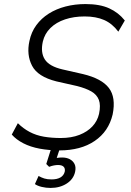

<svg xmlns="http://www.w3.org/2000/svg" viewBox="-20 -733 646 946"><path d="M274 8Q221 8 175.5 -0.5Q130 -9 95 -27Q60 -45 38 -70L68 -126Q94 -100 126 -83Q158 -66 196.5 -59.5Q235 -53 279 -53Q332 -53 371.5 -68.5Q411 -84 435.5 -110.5Q460 -137 468 -172Q477 -215 467 -241Q457 -267 430 -282.5Q403 -298 360 -309L258 -332Q166 -355 138 -409Q110 -463 125 -531Q134 -575 159 -609Q184 -643 220.5 -666Q257 -689 303 -701Q349 -713 401 -713Q472 -713 518 -692Q564 -671 595 -632L563 -577Q533 -617 493 -634.5Q453 -652 397 -652Q344 -652 300.5 -637.5Q257 -623 228.5 -595Q200 -567 191 -528Q179 -474 201 -440Q223 -406 288 -391L389 -368Q481 -346 516.5 -299.5Q552 -253 535 -169Q525 -127 503 -94.5Q481 -62 446.5 -38.5Q412 -15 368.5 -3.5Q325 8 274 8ZM229 193Q207 193 186 188Q165 183 152 174L170 134Q184 142 198.5 146.5Q213 151 234 151Q261 151 277.5 141.5Q294 132 299 113Q302 97 293.5 88.5Q285 80 266 80Q257 80 246 82Q235 84 222 89L208 75L238 -20H281L256 56L237 51Q248 47 261 45Q274 43 286 43Q308 43 324 51.5Q340 60 347.5 75.5Q355 91 350 114Q342 150 308.5 171.5Q275 193 229 193Z"/></svg>

Font: Nunito Sans 7pt SemiCondensed Light
Style: Italic
Weight: 300
Width: 4
Italic angle: -9°
Designer: Vernon Adams
Foundry: Vernon Adams
Version: Version 3.101;gftools[0.9.27]